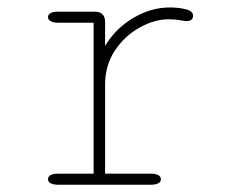

<svg xmlns="http://www.w3.org/2000/svg" viewBox="-20 -508 659 528"><path d="M269 -30.5H394Q408 -30.5 415.2 -26.5Q422.5 -22.5 422.5 -15Q422.5 -8 415.2 -4Q408 0 394 0H140.5Q126.5 0 119.2 -4Q112 -8 112 -15Q112 -22.5 119.2 -26.5Q126.5 -30.5 140.5 -30.5H237.5V-445.5H140.5Q126.5 -445.5 119.2 -449.8Q112 -454 112 -461Q112 -468 119.2 -472Q126.5 -476 140.5 -476H240.5Q254.5 -476 261.8 -468.8Q269 -461.5 269 -447.5V-381.5Q297 -429 345.8 -458.2Q394.5 -487.5 447 -487.5Q471 -487.5 491 -482.5Q511 -477.5 511 -464.5Q511 -457.5 506.2 -453.8Q501.5 -450 493.5 -450Q491 -450 487 -450.5Q483 -451 477.5 -452Q470 -453.5 461.2 -454.2Q452.5 -455 444.5 -455Q404.5 -455 363.8 -432.2Q323 -409.5 296 -369Q269 -328.5 269 -275Z"/></svg>

Font: Sono ExtraLight
Style: Regular
Weight: 200
Designer: Tyler Finck
Foundry: Tyler Finck
Version: Version 2.112